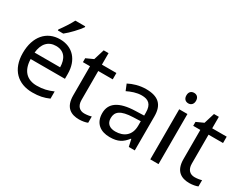

<svg xmlns="http://www.w3.org/2000/svg" viewBox="-80 -1268 2266 1779"><g transform="rotate(30 1052.5 -378.0)"><path d="M433 -756V-766H327C304 -721 261 -655 232 -618V-606H290C337 -642 408 -719 433 -756ZM292 -546C150 -546 55 -440 55 -264C55 -85 160 10 313 10C386 10 434 -1 489 -25V-102C433 -78 385 -65 317 -65C210 -65 149 -130 146 -251H513V-304C513 -450 429 -546 292 -546ZM291 -474C380 -474 420 -412 421 -321H148C157 -417 207 -474 291 -474Z M828 -62C779 -62 744 -93 744 -158V-468H899V-536H744V-659H692L657 -545L580 -510V-468H656V-156C656 -26 729 10 813 10C845 10 884 3 903 -6V-73C886 -67 854 -62 828 -62Z M1213 -545C1143 -545 1077 -524 1030 -499L1057 -433C1101 -454 1152 -474 1208 -474C1278 -474 1319 -444 1319 -355V-323L1228 -320C1053 -315 971 -256 971 -149C971 -40 1043 10 1140 10C1230 10 1273 -17 1320 -76H1324L1341 0H1405V-365C1405 -490 1343 -545 1213 -545ZM1239 -259 1318 -262V-214C1318 -110 1250 -61 1160 -61C1102 -61 1062 -88 1062 -148C1062 -216 1105 -254 1239 -259Z M1616 -737C1587 -737 1564 -720 1564 -681C1564 -643 1587 -625 1616 -625C1643 -625 1667 -643 1667 -681C1667 -720 1643 -737 1616 -737ZM1659 -536H1571V0H1659Z M2008 -62C1959 -62 1924 -93 1924 -158V-468H2079V-536H1924V-659H1872L1837 -545L1760 -510V-468H1836V-156C1836 -26 1909 10 1993 10C2025 10 2064 3 2083 -6V-73C2066 -67 2034 -62 2008 -62Z"/></g></svg>

Font: Noto Sans Arabic UI
Style: Regular
Weight: 400
Designer: Monotype Design Team, Nadine Chahine and Nizar Qandah
Foundry: Monotype Imaging Inc.
Version: Version 2.010